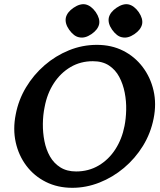

<svg xmlns="http://www.w3.org/2000/svg" viewBox="-20 -885 763 916"><path d="M442 -671Q512 -671 567.5 -643Q623 -615 660.5 -565.5Q698 -516 712.5 -453Q727 -390 713 -320Q699 -249 662 -189Q625 -129 571.5 -84Q518 -39 454.5 -14Q391 11 325 11Q255 11 199 -17Q143 -45 106 -94Q69 -143 55 -206Q41 -269 55 -339Q68 -408 104 -468Q140 -528 192.5 -573.5Q245 -619 309 -645Q373 -671 442 -671ZM423 -593Q364 -593 316.5 -565Q269 -537 237 -488Q205 -439 193 -375Q185 -337 184.5 -294.5Q184 -252 192 -211.5Q200 -171 218.5 -138.5Q237 -106 268 -86.5Q299 -67 343 -67Q403 -67 451 -95.5Q499 -124 530.5 -173Q562 -222 574 -284Q581 -319 582 -360.5Q583 -402 575 -443Q567 -484 549 -518Q531 -552 500 -572.5Q469 -593 423 -593ZM388 -864Q415 -858 437 -827Q458 -796 453 -770Q447 -743 416 -722Q385 -701 358 -707Q333 -711 310 -743Q289 -773 294 -800Q300 -827 331 -848Q362 -869 388 -864ZM593 -864Q620 -858 642 -827Q663 -796 658 -770Q652 -743 621 -722Q590 -701 563 -707Q538 -711 515 -743Q494 -773 499 -800Q505 -827 536 -848Q567 -869 593 -864Z"/></svg>

Font: Young Serif Light
Style: Italic
Weight: 300
Italic angle: -10.979°
Designer: Bastien Sozeau
Foundry: NBR — Bastien Sozeau
Version: Version 5.001